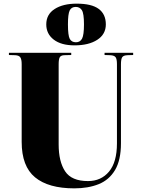

<svg xmlns="http://www.w3.org/2000/svg" viewBox="-20 -1020 781 1054"><path d="M388 14Q246 14 172.5 -46.5Q99 -107 99 -241V-668Q99 -693 92 -704.5Q85 -716 63 -717L29 -718V-730H371V-718L332 -717Q314 -716 308 -705.5Q302 -695 302 -667V-227Q302 -133 337.5 -79.5Q373 -26 463 -26Q535 -26 578.5 -78Q622 -130 622 -233V-668Q622 -696 614.5 -706Q607 -716 585 -717L554 -718V-730H711V-718L679 -717Q658 -716 651 -706Q644 -696 644 -667V-234Q644 -141 611.5 -86.5Q579 -32 521.5 -9Q464 14 388 14ZM389 -771Q316 -771 275 -802.5Q234 -834 234 -886Q234 -941 280 -970.5Q326 -1000 401 -1000Q483 -1000 522 -971Q561 -942 561 -886Q561 -832 514 -801.5Q467 -771 389 -771ZM397 -788Q420 -788 430.5 -808Q441 -828 441 -886Q441 -946 429.5 -964Q418 -982 396 -982Q372 -982 362.5 -962.5Q353 -943 353 -886Q353 -825 363 -806.5Q373 -788 397 -788Z"/></svg>

Font: Literata 72pt ExtraBold
Style: Regular
Weight: 800
Designer: Latin by Veronika Burian and Jose Scaglione. Greek by Irene Vlachou. Cyrillic by Vera Evstafieva.
Foundry: TypeTogether
Version: Version 3.002